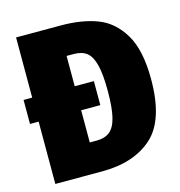

<svg xmlns="http://www.w3.org/2000/svg" viewBox="-104 -789 827 881"><g transform="rotate(-15 309.5 -348.0)"><path d="M600 -351Q600 -157 512.5 -78.5Q425 0 273 0H51V-296H10V-410H51V-696H264Q363 -696 436 -668.5Q509 -641 554.5 -565Q600 -489 600 -351ZM394 -351Q394 -430 382.5 -474.5Q371 -519 348 -536.5Q325 -554 287 -554H253V-410H344V-296H253V-143H285Q325 -143 348.5 -162Q372 -181 383 -226Q394 -271 394 -351Z"/></g></svg>

Font: Fira Sans Condensed Black
Style: Regular
Weight: 900
Width: 3
Designer: Carrois Corporate & Edenspiekermann AG
Foundry: Carrois Corporate GbR & Edenspiekermann AG
Version: Version 4.203